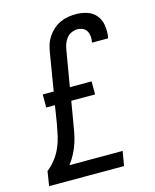

<svg xmlns="http://www.w3.org/2000/svg" viewBox="-112 -820 724 896"><g transform="rotate(-15 250.0 -371.5)"><path d="M13 0 24 -70Q47 -88 65 -111.5Q83 -135 94.5 -161.5Q106 -188 112 -215Q118 -242 123 -270L137 -358H95V-421H148L178 -603Q181 -622 187 -640.5Q193 -659 204.5 -676Q216 -693 231.5 -706.5Q247 -720 265.5 -728.5Q284 -737 303 -740Q322 -743 341 -743Q369 -743 395 -734.5Q421 -726 437.5 -706Q454 -686 458.5 -658.5Q463 -631 459 -603Q458 -601 458 -599Q458 -597 457 -595H380Q380 -596 380 -597Q380 -598 380 -599Q383 -612 381.5 -626Q380 -640 373.5 -651Q367 -662 355 -667.5Q343 -673 330 -673Q315 -673 300.5 -666.5Q286 -660 276.5 -647.5Q267 -635 262 -620.5Q257 -606 255 -592L226 -421H331V-358H216L199 -258Q195 -234 190.5 -209.5Q186 -185 178 -161Q170 -137 158 -114Q146 -91 130 -70H387L375 0Z"/></g></svg>

Font: Iosevka Slab Oblique
Style: Regular
Weight: 400
Italic angle: -9°
Monospace: yes
Designer: Belleve Invis
Foundry: Belleve Invis
Version: Version 11.1.1; ttfautohint (v1.8.3)